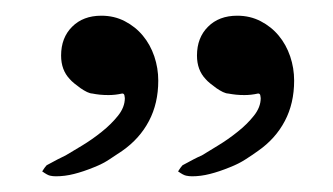

<svg xmlns="http://www.w3.org/2000/svg" viewBox="-20 -738 429 247"><path d="M34.2 -517.6Q35.2 -518.6 36.1 -520.3Q37.1 -522 40 -525.4Q48.3 -529.8 54.2 -533Q60.1 -536.1 64.5 -538.1Q72.8 -543 85.7 -550.8Q98.6 -558.6 110.8 -568.4Q123 -578.1 131.8 -589.1Q140.6 -600.1 140.6 -611.8Q140.6 -612.8 140.1 -615.2Q139.6 -617.7 137.2 -617.7Q132.8 -616.7 128.4 -616.2Q124 -615.7 119.6 -615.7Q113.8 -615.7 108.6 -616.2Q103.5 -616.7 98.6 -617.7Q96.2 -617.7 92 -619.6Q87.9 -621.6 83.7 -624.5Q79.6 -627.4 75.7 -630.6Q71.8 -633.8 69.8 -636.2Q58.6 -647.9 58.6 -666.5Q58.6 -689.5 72.8 -703.6Q86.9 -717.8 110.4 -717.8Q127 -717.8 140.6 -710.7Q154.3 -703.6 163.8 -692.1Q173.3 -680.7 178.5 -665.5Q183.6 -650.4 183.6 -634.3Q183.6 -605 171.6 -582.3Q159.7 -559.6 137.2 -543.9Q129.4 -538.6 120.8 -533Q112.3 -527.3 101.1 -522.9Q86.9 -517.1 75.2 -514.2Q63.5 -511.2 51.8 -511.2Q47.9 -511.2 44.4 -512Q41 -512.7 34.2 -517.6ZM209 -517.6Q210 -518.6 210.9 -520.3Q211.9 -522 214.8 -525.4Q223.1 -529.8 229 -533Q234.9 -536.1 239.7 -538.1Q247.6 -543 260.5 -550.8Q273.4 -558.6 285.6 -568.4Q297.9 -578.1 306.6 -589.1Q315.4 -600.1 315.4 -611.8Q315.4 -612.8 314.9 -615.2Q314.5 -617.7 312 -617.7Q307.6 -616.7 303.2 -616.2Q298.8 -615.7 294.4 -615.7Q288.6 -615.7 283.7 -616.2Q278.8 -616.7 273.4 -617.7Q271 -617.7 266.8 -619.6Q262.7 -621.6 258.5 -624.5Q254.4 -627.4 250.5 -630.6Q246.6 -633.8 244.6 -636.2Q233.4 -647.9 233.4 -666.5Q233.4 -689.5 247.6 -703.6Q261.7 -717.8 285.2 -717.8Q301.8 -717.8 315.4 -710.7Q329.1 -703.6 338.6 -692.1Q348.1 -680.7 353.3 -665.5Q358.4 -650.4 358.4 -634.3Q358.4 -605 346.4 -582.3Q334.5 -559.6 312 -543.9Q304.7 -538.6 295.9 -533Q287.1 -527.3 275.9 -522.9Q261.7 -517.1 250 -514.2Q238.3 -511.2 227.1 -511.2Q223.1 -511.2 219.5 -512Q215.8 -512.7 209 -517.6Z"/></svg>

Font: IM FELL French Canon
Style: Regular
Weight: 400
Designer: Igino Marini
Foundry: Igino Marini,
Version: 3.00